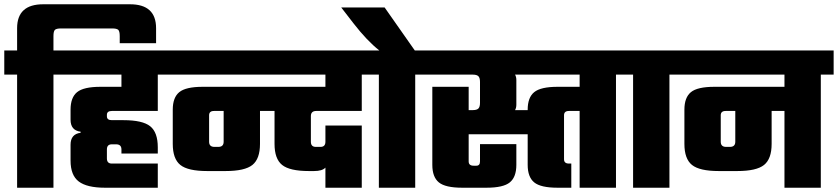

<svg xmlns="http://www.w3.org/2000/svg" viewBox="-40 -878 3919 898"><path d="M568 -858Q690 -858 690 -746V-676H520V-709Q520 -732 513 -738.5Q506 -745 484 -745H246Q224 -745 217 -738.5Q210 -732 210 -709V-642H270V-529H210V0H40V-529H-20V-642H40V-746Q40 -858 162 -858Z M758 -642V-529H698V-359H483Q460 -359 460 -341V-334Q460 -316 483 -316H537Q627 -316 662.5 -287.5Q698 -259 698 -189V-160H528V-179Q528 -203 503 -203H483Q460 -203 460 -179V-137Q460 -113 483 -113H698V0H451Q367 0 328.5 -29Q290 -58 290 -127V-201Q290 -251 337 -257V-262Q290 -268 290 -318V-365Q290 -422 320.5 -447Q351 -472 430 -472H528V-529H230V-642Z M1712 -642V-529H1652V-359H1439Q1414 -359 1414 -335V-215Q1414 -191 1437 -191H1459Q1482 -191 1482 -215V-291H1652V0H1482V-94Q1467 -78 1429 -78H1405Q1315 -78 1279.5 -106.5Q1244 -135 1244 -205V-359H1176V-205Q1176 -135 1140.5 -106.5Q1105 -78 1015 -78H929Q839 -78 803.5 -106.5Q768 -135 768 -205V-365Q768 -422 798.5 -447Q829 -472 908 -472H1482V-529H718V-642ZM1006 -215V-359H961Q938 -359 938 -339V-215Q938 -191 963 -191H981Q1006 -191 1006 -215Z M1962 -642V-529H1902V0H1732V-529H1672V-642H1734Q1676 -688 1614 -768L1556 -843H1759L1900 -642Z M2901 -642V-529H2841V0H2671V-359H2621Q2598 -359 2598 -339V-133Q2598 -113 2621 -113H2632V0H2568Q2489 0 2458.5 -25Q2428 -50 2428 -107V-250H2152V-123Q2152 -103 2175 -103H2188Q2205 -103 2205 -123V-204H2375V-107Q2375 -50 2344.5 -25Q2314 0 2235 0H2122Q2043 0 2012.5 -25Q1982 -50 1982 -107V-472H2152V-363H2171Q2190 -363 2197.5 -370.5Q2205 -378 2205 -397V-495Q2205 -514 2197.5 -521.5Q2190 -529 2171 -529H1922V-642ZM2671 -472V-529H2369Q2375 -518 2375 -504V-388Q2375 -374 2369 -363H2428V-365Q2428 -422 2458.5 -447Q2489 -472 2568 -472Z M3151 -642V-529H3091V0H2921V-529H2861V-642Z M3859 -642V-529H3799V0H3629V-359H3569V-205Q3569 -135 3533.5 -106.5Q3498 -78 3408 -78H3322Q3232 -78 3196.5 -106.5Q3161 -135 3161 -205V-365Q3161 -422 3191.5 -447Q3222 -472 3301 -472H3629V-529H3111V-642ZM3399 -215V-359H3354Q3331 -359 3331 -339V-215Q3331 -191 3356 -191H3374Q3399 -191 3399 -215Z"/></svg>

Font: Teko
Style: Bold
Weight: 700
Designer: Manushi Parikh, Jonny Pinhorn
Foundry: Indian Type Foundry
Version: Version 1.106;PS 1.0;hotconv 1.0.78;makeotf.lib2.5.61930; tt